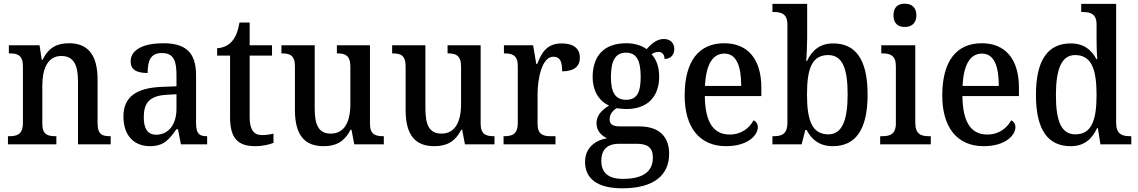

<svg xmlns="http://www.w3.org/2000/svg" viewBox="-20 -781 6158 1039"><path d="M23 0H285V-44H280C239 -44 209 -52 209 -111V-318C209 -402 234 -478 312 -478C379 -478 402 -428 402 -342V0H579V-44H575C533 -44 508 -53 508 -116V-351C508 -488 452 -547 354 -547C289 -547 244 -525 210 -457H206L194 -536H28V-492H33C73 -492 104 -483 104 -424V-116C104 -53 72 -44 30 -44H23Z M792 10C867 10 896 -27 935 -82H943L959 0H1101V-44H1098C1056 -44 1041 -60 1041 -116V-374C1041 -501 981 -547 863 -547C764 -547 687 -516 687 -449C687 -404 718 -386 779 -386C779 -450 793 -494 856 -494C923 -494 935 -447 935 -373V-314L858 -311C718 -306 648 -257 648 -151C648 -41 711 10 792 10ZM825 -52C779 -52 758 -85 758 -146C758 -223 788 -263 882 -268L935 -271V-191C935 -108 892 -52 825 -52Z M1362 10C1403 10 1442 0 1460 -8V-58C1440 -53 1421 -50 1397 -50C1354 -50 1331 -79 1331 -147V-480H1452V-536H1331V-659H1276C1267 -608 1254 -578 1234 -556C1215 -534 1186 -522 1155 -520V-480H1225V-146C1225 -30 1270 10 1362 10Z M1731 10C1793 10 1842 -10 1877 -79H1882L1897 0H2057V-44H2053C2014 -44 1982 -52 1982 -111V-536H1803V-492H1806C1845 -492 1876 -483 1876 -421V-218C1876 -122 1844 -58 1770 -58C1702 -58 1683 -108 1683 -196V-536H1503V-492H1506C1548 -492 1576 -482 1576 -423V-186C1576 -50 1628 10 1731 10Z M2330 10C2392 10 2441 -10 2476 -79H2481L2496 0H2656V-44H2652C2613 -44 2581 -52 2581 -111V-536H2402V-492H2405C2444 -492 2475 -483 2475 -421V-218C2475 -122 2443 -58 2369 -58C2301 -58 2282 -108 2282 -196V-536H2102V-492H2105C2147 -492 2175 -482 2175 -423V-186C2175 -50 2227 10 2330 10Z M2705 0H2986V-44H2960C2921 -44 2889 -52 2889 -111V-271C2889 -353 2912 -474 2974 -474C3010 -474 3022 -450 3022 -395C3088 -395 3118 -423 3118 -469C3118 -516 3086 -546 3020 -546C2941 -546 2912 -499 2887 -435H2882L2865 -536H2707V-492H2710C2751 -492 2782 -483 2782 -424V-116C2782 -53 2750 -44 2708 -44H2705Z M3347 238C3520 238 3601 166 3601 51C3601 -35 3554 -97 3439 -97H3336C3294 -97 3279 -109 3279 -136C3279 -164 3298 -185 3318 -196C3330 -193 3355 -191 3370 -191C3490 -191 3547 -264 3547 -366C3547 -424 3530 -460 3506 -488C3517 -495 3528 -500 3544 -500C3565 -500 3576 -483 3576 -462C3613 -462 3629 -488 3629 -517C3629 -545 3610 -570 3572 -570C3529 -570 3498 -536 3479 -515C3456 -533 3416 -547 3370 -547C3246 -547 3187 -477 3187 -362C3187 -292 3221 -233 3276 -210C3233 -183 3208 -155 3208 -114C3208 -70 3237 -46 3265 -33C3201 -22 3146 19 3146 95C3146 186 3213 238 3347 238ZM3368 -241C3309 -241 3286 -282 3286 -364C3286 -450 3309 -496 3367 -496C3426 -496 3447 -452 3447 -365C3447 -281 3427 -241 3368 -241ZM3350 187C3265 187 3234 147 3234 90C3234 15 3282 -3 3329 -3H3425C3482 -3 3513 16 3513 71C3513 138 3473 187 3350 187Z M3909 10C4028 10 4081 -50 4081 -93C4081 -112 4070 -125 4058 -130C4036 -89 3993 -53 3929 -53C3842 -53 3796 -117 3794 -261H4100V-306C4100 -464 4024 -547 3899 -547C3763 -547 3685 -452 3685 -264C3685 -91 3766 10 3909 10ZM3991 -316H3795C3800 -429 3835 -491 3900 -491C3966 -491 3991 -422 3991 -316Z M4486 10C4608 10 4675 -76 4675 -269C4675 -461 4609 -546 4489 -546C4416 -546 4374 -508 4347 -451H4343C4345 -477 4348 -543 4348 -579V-760H4160V-716H4167C4207 -716 4241 -707 4241 -648V-116C4241 -53 4207 -44 4167 -44H4160V0H4318L4338 -78H4345C4371 -26 4415 10 4486 10ZM4463 -54C4374 -54 4347 -130 4347 -270C4347 -412 4375 -483 4462 -483C4537 -483 4567 -414 4567 -271C4567 -130 4537 -54 4463 -54Z M4876 -635C4910 -635 4939 -653 4939 -698C4939 -744 4910 -761 4876 -761C4841 -761 4815 -744 4815 -698C4815 -653 4841 -635 4876 -635ZM4743 0H5017V-44H5006C4964 -44 4933 -55 4933 -117V-536H4749V-492H4757C4797 -492 4828 -481 4828 -423V-113C4828 -55 4796 -44 4755 -44H4743Z M5303 10C5422 10 5475 -50 5475 -93C5475 -112 5464 -125 5452 -130C5430 -89 5387 -53 5323 -53C5236 -53 5190 -117 5188 -261H5494V-306C5494 -464 5418 -547 5293 -547C5157 -547 5079 -452 5079 -264C5079 -91 5160 10 5303 10ZM5385 -316H5189C5194 -429 5229 -491 5294 -491C5360 -491 5385 -422 5385 -316Z M5774 10C5847 10 5889 -28 5917 -88H5921L5935 0H6102V-44H6094C6052 -44 6020 -56 6020 -115V-760H5831V-716H5839C5879 -716 5914 -707 5914 -649V-570C5914 -536 5915 -493 5918 -461H5913C5887 -511 5845 -546 5774 -546C5653 -546 5586 -460 5586 -267C5586 -75 5653 10 5774 10ZM5799 -54C5724 -54 5694 -124 5694 -266C5694 -406 5724 -483 5798 -483C5887 -483 5914 -406 5914 -267C5914 -128 5886 -54 5799 -54Z"/></svg>

Font: Noto Serif Ethiopic SemiCondensed Medium
Style: Regular
Weight: 500
Width: 4
Designer: Monotype Design Team
Foundry: Monotype Imaging Inc.
Version: Version 2.102